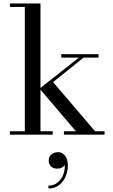

<svg xmlns="http://www.w3.org/2000/svg" viewBox="-20 -770 644 1098"><path d="M36.5 0V-19.5H122V-730.5H36.5V-750H211.5V-19.5H281.5V0ZM345.5 0V-19.5H414L206.5 -263L431 -440.5H330.5V-460H543.5V-440.5H458L283.5 -300.5L523.5 -19.5H578V0ZM257 308V291.5Q288 291.5 310.5 273Q333 254.5 343.5 224Q354 193.5 349 158.5H354.5Q355.5 165.5 350 174Q344.5 182.5 333.8 188.5Q323 194.5 309 194.5Q283 194.5 270.8 180.8Q258.5 167 258.5 147.5Q258.5 134 265.5 123.2Q272.5 112.5 284.8 106.2Q297 100 312 100Q335.5 100 351.8 119.8Q368 139.5 368 177.5Q368 209.5 355.2 239.5Q342.5 269.5 317.8 288.8Q293 308 257 308Z"/></svg>

Font: Bodoni Moda SC
Style: Regular
Weight: 400
Designer: Owen Earl
Foundry: indestructible type
Version: Version 2.005